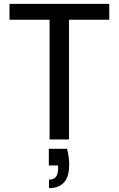

<svg xmlns="http://www.w3.org/2000/svg" viewBox="-20 -720 612 991"><path d="M236 0V-618H29V-700H544V-618H336V0ZM233 251V207Q258 207 269 192Q280 177 280 148V134H232V48H326Q332 70 334.5 91Q337 112 337 130Q337 192 310.5 221.5Q284 251 233 251Z"/></svg>

Font: DM Sans 17pt Medium
Style: Regular
Weight: 500
Version: Version 4.004;gftools[0.9.30]